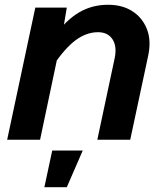

<svg xmlns="http://www.w3.org/2000/svg" viewBox="-20 -586 690 805"><path d="M388 0 461 -343Q471 -392 451.5 -421.5Q432 -451 391 -451Q342 -451 296.5 -417Q251 -383 201 -308L207 -433Q257 -502 311.5 -534Q366 -566 433 -566Q493 -566 535 -539Q577 -512 596 -464Q615 -416 601 -351L526 0ZM10 0 128 -554H260L242 -446L148 0ZM166 199 199 45H327L260 199Z"/></svg>

Font: Azeret Mono Thin SemiBold
Style: Italic
Weight: 600
Italic angle: -12°
Version: Version 1.002